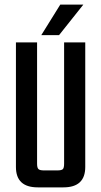

<svg xmlns="http://www.w3.org/2000/svg" viewBox="-20 -809 437 829"><path d="M339.8 -789.1 234.9 -657.2H158.2L240.2 -789.1ZM256.8 -626H348.1V-87.9Q348.1 0 253.9 0H143.1Q48.8 0 48.8 -87.9V-626H140.1V-102.1Q140.1 -84.5 146 -78.9Q151.9 -73.2 169.9 -73.2H227.1Q245.6 -73.2 251.2 -78.6Q256.8 -84 256.8 -102.1Z"/></svg>

Font: Teko
Style: Regular
Weight: 400
Designer: Manushi Parikh, Jonny Pinhorn
Foundry: Indian Type Foundry
Version: Version 2.000;PS 1.0;hotconv 1.0.79;makeotf.lib2.5.61930